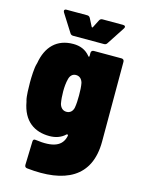

<svg xmlns="http://www.w3.org/2000/svg" viewBox="-133 -776 780 1055"><g transform="rotate(15 257.5 -248.5)"><path d="M376 -581 442 -682C449 -693 444 -700 432 -700H316C308 -700 302 -697 298 -689L276 -646C274 -641 270 -641 268 -646L246 -689C242 -697 236 -700 228 -700H111C99 -700 95 -692 101 -682L165 -581C169 -574 175 -571 183 -571H358C366 -571 372 -574 376 -581ZM299 -505V-487C299 -482 295 -480 292 -485C267 -516 234 -528 196 -528C103 -528 47 -471 31 -375C30 -372 30 -370 29 -368C22 -345 20 -293 20 -263C20 -237 21 -184 27 -162C28 -160 28 -158 29 -155C48 -47 115 -5 199 -5C233 -5 264 -15 287 -37C291 -42 298 -39 297 -33C285 29 232 49 133 35C123 33 117 37 117 48L113 182C113 192 118 197 127 198C345 222 487 153 487 -51V-505C487 -514 481 -520 472 -520H314C305 -520 299 -514 299 -505ZM255 -158C234 -158 221 -172 215 -192C211 -213 209 -237 209 -262C209 -286 211 -312 217 -334C222 -354 235 -367 254 -367C275 -367 288 -354 294 -333C298 -312 299 -289 299 -263C299 -237 298 -213 294 -191C289 -171 276 -158 255 -158Z"/></g></svg>

Font: Barlow Semi Condensed Black
Style: Regular
Weight: 900
Width: 4
Designer: Jeremy Tribby
Foundry: Tribby Type
Version: Version 1.408;PS 001.408;hotconv 1.0.88;makeotf.lib2.5.64775